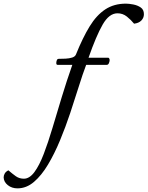

<svg xmlns="http://www.w3.org/2000/svg" viewBox="-231 -817 810 1054"><path d="M242 -461Q223 -411 201.5 -342Q180 -273 154.5 -196.5Q129 -120 98.5 -46.5Q68 27 32.5 86.5Q-3 146 -44.5 181.5Q-86 217 -135 217Q-166 217 -188 199.5Q-210 182 -211 157Q-211 146 -205 135.5Q-199 125 -185 118Q-163 137 -144 150.5Q-125 164 -100 164Q-69 164 -42 127.5Q-15 91 9 28.5Q33 -34 57 -114.5Q81 -195 108 -284Q135 -373 166 -461H85Q78 -461 78 -471Q78 -479 81 -486.5Q84 -494 91 -494Q109 -494 129 -495Q149 -496 165 -501Q181 -506 186 -518Q223 -610 261 -672Q299 -734 347 -765.5Q395 -797 460 -797Q477 -797 500.5 -792.5Q524 -788 541.5 -776Q559 -764 559 -739Q559 -719 545 -704.5Q531 -690 505 -687Q488 -708 465.5 -726Q443 -744 414 -744Q368 -744 332.5 -682Q297 -620 255 -500H363Q369 -500 371 -488Q371 -480 367 -470.5Q363 -461 355 -461Z"/></svg>

Font: Sedan
Style: Regular
Weight: 400
Designer: Sebastian Salazar
Foundry: Sebastian Salazar
Version: Version 1.100; ttfautohint (v1.8.4.7-5d5b)